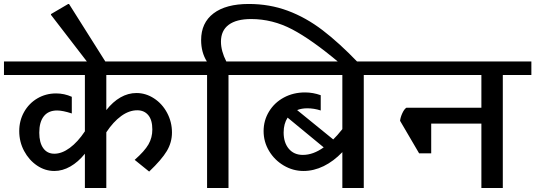

<svg xmlns="http://www.w3.org/2000/svg" viewBox="-42 -948 2699 968"><path d="M494 -570V-393Q527 -435 565.5 -457Q604 -479 646 -479Q693 -479 734.5 -452Q776 -425 800.5 -379Q825 -333 825 -280Q825 -230 799 -186.5Q773 -143 710 -83L637 -142Q687 -186 706.5 -220Q726 -254 726 -295Q726 -343 705.5 -367.5Q685 -392 650 -392Q609 -392 569 -363Q529 -334 494 -281V0H386V-173Q352 -131 312.5 -108.5Q273 -86 232 -86Q185 -86 144.5 -113.5Q104 -141 79.5 -187Q55 -233 55 -287Q55 -340 79.5 -383.5Q104 -427 146.5 -452Q189 -477 241 -477Q282 -477 320 -460V-376Q274 -391 246 -391Q202 -391 179 -362Q156 -333 156 -279Q156 -229 176 -201Q196 -173 232 -173Q270 -173 310 -202.5Q350 -232 386 -286V-570H-22V-638H902V-570Z M396 -638 215 -873V-877L302 -928H306L489 -638V-610H396Z M858 -570V-638H1001Q972 -684 972 -746Q972 -833 1034.5 -880.5Q1097 -928 1212 -928Q1317 -928 1408.5 -894Q1500 -860 1584 -796Q1668 -732 1764 -632H1668Q1530 -748 1431 -800Q1332 -852 1224 -852Q1150 -852 1111 -823Q1072 -794 1072 -738Q1072 -691 1099 -638H1254V-570H1110V0H1002V-570Z M1936 -570H1792V0H1684V-181Q1640 -135 1590 -110.5Q1540 -86 1488 -86Q1435 -86 1388.5 -113.5Q1342 -141 1314.5 -187Q1287 -233 1287 -287Q1287 -341 1314.5 -386Q1342 -431 1389.5 -456.5Q1437 -482 1496 -482Q1536 -482 1575 -468V-391Q1541 -402 1507 -402Q1479 -402 1456 -393L1638 -245Q1657 -263 1684 -297V-570H1210V-638H1936ZM1590 -205 1408 -355Q1388 -324 1388 -280Q1388 -229 1414 -198Q1440 -167 1485 -167Q1537 -167 1590 -205Z M2637 -570H2493V0H2385V-325H2132V-175H2071L1975 -339Q1977 -357 1986.5 -377.5Q1996 -398 2007 -405H2385V-570H1892V-638H2637Z"/></svg>

Font: Amiko SemiBold
Style: Regular
Weight: 600
Designer: Pablo Impallari, Rodrigo Fuenzalida, Andres Torresi
Foundry: Impallari Type
Version: Version 1.001; ttfautohint (v1.3)